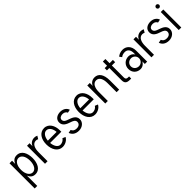

<svg xmlns="http://www.w3.org/2000/svg" viewBox="325 -2220 3952 3952"><g transform="rotate(-45 2301.5 -244.0)"><path d="M137.2 -523.9H63V209H137.2V-89.8C160.2 -37.1 197.3 14.2 282.2 14.2C420.4 14.2 476.1 -124 476.1 -263.2C476.1 -404.3 419.9 -538.1 283.2 -538.1C199.2 -538.1 160.2 -486.3 137.2 -432.6ZM400.9 -263.2C400.9 -128.9 341.8 -51.8 269.5 -51.8C197.3 -51.8 134.8 -128.9 134.8 -262.2C134.8 -396.5 197.3 -471.7 269.5 -471.7C341.8 -471.7 400.9 -398.4 400.9 -263.2Z M869.6 -520.5C847.2 -532.2 822.3 -538.1 795.9 -538.1C718.8 -538.1 664.1 -490.2 647 -435.5V-523.9H572.8V0H647V-263.7C647 -375 685.5 -471.2 776.4 -471.2C796.9 -471.2 815.4 -465.8 830.6 -456.5Z M950.2 -294.9C955.6 -377.9 999.5 -467.8 1077.6 -467.8C1154.8 -467.8 1199.7 -382.8 1205.1 -294.9ZM950.2 -229H1276.4C1276.4 -240.2 1275.9 -265.1 1275.9 -275.9C1275.9 -404.3 1209 -534.2 1077.6 -534.2C947.8 -534.2 872.6 -416 872.6 -262.2C872.6 -108.9 947.3 14.2 1077.6 14.2C1153.3 14.2 1228.5 -26.9 1262.2 -91.8L1197.3 -118.7C1176.3 -79.1 1123.5 -51.8 1077.6 -51.8C999.5 -51.8 957.5 -139.6 950.2 -229Z M1548.3 -232.9C1595.7 -217.8 1654.3 -194.8 1654.3 -140.1C1654.3 -85 1614.3 -51.8 1548.3 -51.8C1484.4 -51.8 1455.6 -79.6 1438 -119.6L1366.2 -106C1389.2 -38.1 1446.3 14.2 1550.3 14.2C1646.5 14.2 1729.5 -49.3 1729.5 -140.1C1729.5 -252.9 1617.2 -281.2 1549.3 -306.2C1518.6 -317.4 1453.1 -335 1453.1 -397C1453.1 -446.3 1501.5 -470.2 1549.3 -470.2C1610.4 -470.2 1637.7 -438.5 1649.9 -410.6L1721.2 -425.3C1707.5 -467.3 1659.7 -536.1 1548.3 -536.1C1457.5 -535.2 1378.4 -488.3 1378.4 -395C1378.4 -294.9 1467.8 -259.3 1548.3 -232.9Z M1894.5 -294.9C1899.9 -377.9 1943.8 -467.8 2022 -467.8C2099.1 -467.8 2144 -382.8 2149.4 -294.9ZM1894.5 -229H2220.7C2220.7 -240.2 2220.2 -265.1 2220.2 -275.9C2220.2 -404.3 2153.3 -534.2 2022 -534.2C1892.1 -534.2 1816.9 -416 1816.9 -262.2C1816.9 -108.9 1891.6 14.2 2022 14.2C2097.7 14.2 2172.9 -26.9 2206.5 -91.8L2141.6 -118.7C2120.6 -79.1 2067.9 -51.8 2022 -51.8C1943.8 -51.8 1901.9 -139.6 1894.5 -229Z M2400.9 0V-263.7C2400.9 -375 2439.5 -471.2 2530.3 -471.2C2621.1 -471.2 2656.7 -377.9 2656.7 -264.2V0H2730.5V-264.2C2730.5 -455.6 2654.3 -538.1 2549.8 -538.1C2472.7 -538.1 2418 -490.2 2400.9 -435.5V-523.9H2326.7V0Z M2902.3 -458V-103C2902.3 -20.5 2935.5 14.2 3033.2 14.2H3067.4V-47.9H3033.2C2995.6 -47.9 2976.1 -66.9 2976.1 -105V-458H3072.3V-523.9H2976.1V-646H2902.3V-523.9H2833V-458Z M3361.8 -284.2C3417.5 -284.2 3478 -237.8 3478 -168C3478 -103 3423.8 -51.8 3361.8 -51.8C3292 -51.8 3239.3 -101.1 3239.3 -168C3239.3 -231 3288.1 -284.2 3361.8 -284.2ZM3346.2 -350.1C3246.1 -350.1 3164.1 -272.9 3164.1 -168C3164.1 -57.6 3241.7 14.2 3345.7 14.2C3421.4 14.2 3475.1 -53.2 3478 -77.1V-76.2V0H3545.9V-259.8V-319.8C3545.9 -458 3461.4 -532.2 3357.9 -532.2C3288.1 -532.2 3244.1 -506.8 3210 -479L3248 -428.2C3270 -450.2 3312 -465.8 3357.9 -465.8C3434.1 -465.8 3477.1 -412.1 3477.1 -319.8V-272.9C3470.7 -297.9 3421.9 -350.1 3346.2 -350.1Z M3967.8 -520.5C3945.3 -532.2 3920.4 -538.1 3894 -538.1C3816.9 -538.1 3762.2 -490.2 3745.1 -435.5V-523.9H3670.9V0H3745.1V-263.7C3745.1 -375 3783.7 -471.2 3874.5 -471.2C3895 -471.2 3913.6 -465.8 3928.7 -456.5Z M4171.9 -232.9C4219.2 -217.8 4277.8 -194.8 4277.8 -140.1C4277.8 -85 4237.8 -51.8 4171.9 -51.8C4107.9 -51.8 4079.1 -79.6 4061.5 -119.6L3989.7 -106C4012.7 -38.1 4069.8 14.2 4173.8 14.2C4270 14.2 4353 -49.3 4353 -140.1C4353 -252.9 4240.7 -281.2 4172.9 -306.2C4142.1 -317.4 4076.7 -335 4076.7 -397C4076.7 -446.3 4125 -470.2 4172.9 -470.2C4233.9 -470.2 4261.2 -438.5 4273.4 -410.6L4344.7 -425.3C4331.1 -467.3 4283.2 -536.1 4171.9 -536.1C4081.1 -535.2 4002 -488.3 4002 -395C4002 -294.9 4091.3 -259.3 4171.9 -232.9Z M4456.5 -650.9C4456.5 -647.9 4457 -644.5 4457.5 -641.6C4461.9 -621.1 4481 -605 4502.4 -605C4527.3 -605 4548.3 -626 4548.3 -650.9C4548.3 -654.3 4548.3 -657.2 4547.4 -660.2C4543 -681.2 4524.4 -696.8 4502.4 -696.8C4477.5 -696.8 4456.5 -675.8 4456.5 -650.9ZM4465.8 -523.9V0H4539.6V-523.9Z"/></g></svg>

Font: Tuffy
Style: Regular
Weight: 500
Designer: Thatcher Ulrich, Karoly Barta and Michael Everson
Version: Version 001.270